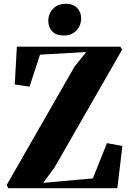

<svg xmlns="http://www.w3.org/2000/svg" viewBox="-20 -988 679 1008"><path d="M23.5 0 15 -16.5 370.5 -637 432.5 -715 190 -701 135 -533 57.5 -544.5 68.5 -743H611L621.5 -728L267 -110L207 -28L467.5 -51.5L541.5 -236.5L622.5 -221.5L596 0ZM313 -801.5Q275 -801.5 254.2 -823.5Q233.5 -845.5 233.5 -877.5Q233.5 -915.5 258.2 -941.8Q283 -968 326 -968H327Q364.5 -968 385.2 -946Q406 -924 406 -892Q406 -854.5 381.2 -828Q356.5 -801.5 314 -801.5Z"/></svg>

Font: Merriweather 144pt ExtraBold
Style: Regular
Weight: 800
Version: Version 2.100